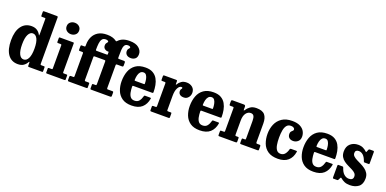

<svg xmlns="http://www.w3.org/2000/svg" viewBox="-8 -1693 5231 2603"><g transform="rotate(20 2607.5 -391.5)"><path d="M31.5 -259.5Q31.5 -391 84.8 -462.5Q138 -534 230 -534Q278.5 -534 310.5 -513Q342.5 -492 360.5 -457.5Q366 -447 367.8 -450.5Q369.5 -454 369.5 -474V-687Q369.5 -695.5 366.5 -697.8Q363.5 -700 355 -700H318Q309 -700 306.8 -702.8Q304.5 -705.5 304.5 -714.5V-766Q304.5 -775.5 308.2 -777.8Q312 -780 321.5 -780H501Q510.5 -780 515 -777.5Q519.5 -775 519.5 -765V-99.5Q519.5 -86.5 522.8 -83.2Q526 -80 539 -80H571Q579.5 -80 582 -77.2Q584.5 -74.5 584.5 -65.5V-16Q584.5 -5.5 581.8 -2.8Q579 0 568.5 0H386Q375 0 372.2 -3.5Q369.5 -7 369.5 -18V-53.5Q369.5 -64.5 366.2 -67.8Q363 -71 357 -60.5Q337.5 -26 306.8 -5.5Q276 15 226 15Q133 15 82.2 -56.8Q31.5 -128.5 31.5 -259.5ZM191.5 -259.5Q191.5 -166.5 215 -119Q238.5 -71.5 279 -71.5Q321 -71.5 345.2 -119Q369.5 -166.5 369.5 -259.5Q369.5 -352.5 345.2 -400Q321 -447.5 279 -447.5Q240.5 -447.5 216 -400Q191.5 -352.5 191.5 -259.5Z M675 -695Q675 -733 701.5 -755.2Q728 -777.5 765 -777.5Q802 -777.5 828.5 -755.2Q855 -733 855 -695Q855 -657 828.5 -634.8Q802 -612.5 765 -612.5Q728 -612.5 701.5 -634.8Q675 -657 675 -695ZM684 -440H641.5Q630 -440 630 -451V-506.5Q630 -520 643.5 -520H834Q840.5 -520 842.8 -518.2Q845 -516.5 845 -510V-92.5Q845 -80 855.5 -80H897Q905 -80 907.5 -78.5Q910 -77 910 -69V-14Q910 -5 907.5 -2.5Q905 0 895.5 0H643.5Q635.5 0 632.8 -2Q630 -4 630 -12.5V-65.5Q630 -75 633 -77.5Q636 -80 645 -80H682.5Q690.5 -80 692.8 -82.2Q695 -84.5 695 -92.5V-427.5Q695 -440 684 -440Z M943 -19V-58Q943 -71.5 946.5 -75.8Q950 -80 962.5 -80H991.5Q1003 -80 1005.5 -83Q1008 -86 1008 -97V-422.5Q1008 -433.5 1004.5 -436.8Q1001 -440 990.5 -440H957.5Q948 -440 945.5 -443.5Q943 -447 943 -456V-501.5Q943 -512 945.2 -516Q947.5 -520 958 -520H990.5Q1002 -520 1005 -523.2Q1008 -526.5 1008 -538V-552Q1008 -612.5 1031.8 -663.2Q1055.5 -714 1105 -744.5Q1154.5 -775 1231.5 -775Q1278.5 -775 1310.5 -765Q1342.5 -755 1361 -741Q1367 -737 1370.2 -734.5Q1373.5 -732 1376.5 -732Q1379 -732 1389 -742Q1415 -770 1453 -785Q1491 -800 1549 -800Q1637.5 -800 1682.2 -762.2Q1727 -724.5 1727 -674Q1727 -628 1701.8 -606.8Q1676.5 -585.5 1640 -585.5Q1600 -585.5 1578 -605.2Q1556 -625 1556 -656Q1556 -676 1562.8 -686.5Q1569.5 -697 1576.5 -703.5Q1583.5 -710 1583.5 -717.5Q1583.5 -724.5 1573.8 -730.5Q1564 -736.5 1546.5 -736.5Q1511.5 -736.5 1497.5 -711.2Q1483.5 -686 1481.5 -645.8Q1479.5 -605.5 1479.5 -560V-534Q1479.5 -522.5 1484.2 -521.2Q1489 -520 1499 -520H1559.5Q1572 -520 1578.2 -516.5Q1584.5 -513 1584.5 -499.5V-459.5Q1584.5 -448 1580.5 -444Q1576.5 -440 1565 -440H1499Q1487 -440 1483.2 -437.2Q1479.5 -434.5 1479.5 -422.5V-97.5Q1479.5 -86 1482 -83Q1484.5 -80 1496 -80H1556.5Q1568.5 -80 1571.5 -76.2Q1574.5 -72.5 1574.5 -60V-20Q1574.5 -6.5 1569.8 -3.2Q1565 0 1552.5 0H1284.5Q1273.5 0 1270.8 -3.5Q1268 -7 1268 -18.5V-66Q1268 -75 1271.2 -77.5Q1274.5 -80 1282.5 -80H1316Q1325 -80 1327.2 -83.8Q1329.5 -87.5 1329.5 -98V-423Q1329.5 -433.5 1326.2 -436.8Q1323 -440 1312.5 -440H1176.5Q1165 -440 1161.5 -437.2Q1158 -434.5 1158 -423V-97.5Q1158 -87 1160.2 -83.5Q1162.5 -80 1172 -80H1214Q1221.5 -80 1224.8 -77.5Q1228 -75 1228 -65.5V-17.5Q1228 -4.5 1225.5 -2.2Q1223 0 1211 0H960.5Q949 0 946 -3.8Q943 -7.5 943 -19ZM1173.5 -520H1315.5Q1324 -520 1326.8 -521.5Q1329.5 -523 1329.5 -532V-556.5Q1329.5 -565 1325.2 -564.8Q1321 -564.5 1314 -564.5Q1287.5 -566 1268.5 -582.5Q1249.5 -599 1249.5 -627.5Q1249.5 -647 1256 -657.8Q1262.5 -668.5 1269.2 -675.5Q1276 -682.5 1276 -690.5Q1276 -697.5 1264.8 -703.2Q1253.5 -709 1235.5 -709Q1199.5 -709 1183 -684.8Q1166.5 -660.5 1162.2 -620.8Q1158 -581 1158 -535Q1158 -526 1161.2 -523Q1164.5 -520 1173.5 -520Z M1630 -250Q1630 -330 1654.2 -394.5Q1678.5 -459 1732.5 -497Q1786.5 -535 1874.5 -535Q1940.5 -535 1982.5 -510.2Q2024.5 -485.5 2047.2 -445.2Q2070 -405 2079 -356.5Q2088 -308 2088 -260.5Q2088 -249.5 2084.8 -246.5Q2081.5 -243.5 2070.5 -243.5H1803Q1794 -243.5 1791.5 -240.8Q1789 -238 1789 -229Q1790 -183.5 1797.8 -145.2Q1805.5 -107 1825.5 -84Q1845.5 -61 1882.5 -61Q1926 -61 1948.5 -89Q1971 -117 1982.5 -161Q1983.5 -166.5 1986.8 -169.8Q1990 -173 1998 -173H2070.5Q2079.5 -173 2081.5 -170.5Q2083.5 -168 2082.5 -161.5Q2068.5 -78 2016 -31.5Q1963.5 15 1866.5 15Q1780.5 15 1728.5 -22Q1676.5 -59 1653.2 -119.5Q1630 -180 1630 -250ZM1805 -316.5H1924.5Q1934.5 -316.5 1936.2 -318Q1938 -319.5 1938 -327.5Q1938 -357.5 1932 -389Q1926 -420.5 1911.5 -442Q1897 -463.5 1870.5 -463.5Q1842 -463.5 1825 -444.5Q1808 -425.5 1800.2 -395.5Q1792.5 -365.5 1791.5 -332Q1791 -323 1792.5 -319.8Q1794 -316.5 1805 -316.5Z M2197.5 -420Q2197.5 -432 2194.8 -436Q2192 -440 2180 -440H2149Q2138 -440 2135.2 -443.2Q2132.5 -446.5 2132.5 -457.5V-501.5Q2132.5 -512.5 2135.8 -516.2Q2139 -520 2150 -520H2318Q2327 -520 2331 -517.2Q2335 -514.5 2335 -505V-473.5Q2335 -444.5 2346 -464.5Q2363 -493.5 2392.2 -514.2Q2421.5 -535 2468.5 -535Q2516.5 -535 2551 -506.8Q2585.5 -478.5 2585.5 -427Q2585.5 -404 2575.2 -381.8Q2565 -359.5 2544.8 -344.8Q2524.5 -330 2494.5 -330Q2458 -330 2437.8 -347.5Q2417.5 -365 2417.5 -395Q2417.5 -417 2426.5 -425.2Q2435.5 -433.5 2435.5 -442.5Q2435.5 -453.5 2420 -453.5Q2391.5 -453.5 2369.5 -412.8Q2347.5 -372 2347.5 -300.5V-99Q2347.5 -87 2350.5 -83.5Q2353.5 -80 2365.5 -80H2400Q2409.5 -80 2411.5 -76.5Q2413.5 -73 2413.5 -63.5V-18Q2413.5 -7.5 2411.2 -3.8Q2409 0 2399 0H2150.5Q2140.5 0 2136.5 -3Q2132.5 -6 2132.5 -15.5V-65.5Q2132.5 -75 2136 -77.5Q2139.5 -80 2149 -80H2176.5Q2188.5 -80 2193 -83Q2197.5 -86 2197.5 -98Z M2613 -250Q2613 -330 2637.2 -394.5Q2661.5 -459 2715.5 -497Q2769.5 -535 2857.5 -535Q2923.5 -535 2965.5 -510.2Q3007.5 -485.5 3030.2 -445.2Q3053 -405 3062 -356.5Q3071 -308 3071 -260.5Q3071 -249.5 3067.8 -246.5Q3064.5 -243.5 3053.5 -243.5H2786Q2777 -243.5 2774.5 -240.8Q2772 -238 2772 -229Q2773 -183.5 2780.8 -145.2Q2788.5 -107 2808.5 -84Q2828.5 -61 2865.5 -61Q2909 -61 2931.5 -89Q2954 -117 2965.5 -161Q2966.5 -166.5 2969.8 -169.8Q2973 -173 2981 -173H3053.5Q3062.5 -173 3064.5 -170.5Q3066.5 -168 3065.5 -161.5Q3051.5 -78 2999 -31.5Q2946.5 15 2849.5 15Q2763.5 15 2711.5 -22Q2659.5 -59 2636.2 -119.5Q2613 -180 2613 -250ZM2788 -316.5H2907.5Q2917.5 -316.5 2919.2 -318Q2921 -319.5 2921 -327.5Q2921 -357.5 2915 -389Q2909 -420.5 2894.5 -442Q2880 -463.5 2853.5 -463.5Q2825 -463.5 2808 -444.5Q2791 -425.5 2783.2 -395.5Q2775.5 -365.5 2774.5 -332Q2774 -323 2775.5 -319.8Q2777 -316.5 2788 -316.5Z M3163 -440H3132.5Q3120.5 -440 3117.8 -444.2Q3115 -448.5 3115 -462V-498Q3115 -511.5 3119.8 -515.8Q3124.5 -520 3137 -520H3294Q3305.5 -520 3312.5 -515Q3319.5 -510 3319.5 -496V-466.5Q3319.5 -446 3322.2 -443Q3325 -440 3333 -452.5Q3353 -484.5 3387 -508.5Q3421 -532.5 3475.5 -532.5Q3561.5 -532.5 3596.8 -490.2Q3632 -448 3632 -368V-102Q3632 -87.5 3635.8 -83.8Q3639.5 -80 3652.5 -80H3682.5Q3698 -80 3698 -62.5V-21Q3698 -5.5 3694.5 -2.8Q3691 0 3676 0H3445Q3433.5 0 3430.8 -3.8Q3428 -7.5 3428 -19.5V-60Q3428 -69 3429.8 -74.5Q3431.5 -80 3440 -80H3469Q3478.5 -80 3480.5 -83.2Q3482.5 -86.5 3482.5 -100V-350.5Q3482.5 -398.5 3469.2 -420.8Q3456 -443 3424.5 -443Q3384.5 -443 3357.2 -405.8Q3330 -368.5 3330 -300.5V-99Q3330 -88.5 3332.5 -84.2Q3335 -80 3343.5 -80H3369.5Q3378.5 -80 3381.2 -76.8Q3384 -73.5 3384 -61.5V-17Q3384 -6 3379 -3Q3374 0 3364 0H3130.5Q3119.5 0 3117.2 -3.5Q3115 -7 3115 -18.5V-61.5Q3115 -74 3118.2 -77Q3121.5 -80 3133.5 -80H3162Q3173 -80 3176.5 -82.2Q3180 -84.5 3180 -98V-421.5Q3180 -434 3176.8 -437Q3173.5 -440 3163 -440Z M3733 -256.5Q3733 -331.5 3759.8 -394.8Q3786.5 -458 3843.8 -496.5Q3901 -535 3992 -535Q4060.5 -535 4103.8 -513Q4147 -491 4167.2 -455.5Q4187.5 -420 4187.5 -379Q4187.5 -332 4158 -307.2Q4128.5 -282.5 4091.5 -282.5Q4054.5 -282.5 4032.8 -302Q4011 -321.5 4011 -357Q4011 -380.5 4021 -392.2Q4031 -404 4041 -411.8Q4051 -419.5 4051 -431.5Q4051 -446.5 4036 -456.2Q4021 -466 3996 -466Q3957.5 -466 3936 -439.8Q3914.5 -413.5 3906 -367.5Q3897.5 -321.5 3897.5 -261.5Q3897.5 -202.5 3905.5 -157.2Q3913.5 -112 3933.8 -86.5Q3954 -61 3990 -61Q4029 -61 4052.2 -89.2Q4075.5 -117.5 4087 -162Q4089.5 -173 4106 -173H4177Q4187 -173 4188.8 -171Q4190.5 -169 4189.5 -161Q4176 -76.5 4123.2 -30.8Q4070.5 15 3978 15Q3886.5 15 3832.8 -22.5Q3779 -60 3756 -122Q3733 -184 3733 -256.5Z M4253 -250Q4253 -330 4277.2 -394.5Q4301.5 -459 4355.5 -497Q4409.5 -535 4497.5 -535Q4563.5 -535 4605.5 -510.2Q4647.5 -485.5 4670.2 -445.2Q4693 -405 4702 -356.5Q4711 -308 4711 -260.5Q4711 -249.5 4707.8 -246.5Q4704.5 -243.5 4693.5 -243.5H4426Q4417 -243.5 4414.5 -240.8Q4412 -238 4412 -229Q4413 -183.5 4420.8 -145.2Q4428.5 -107 4448.5 -84Q4468.5 -61 4505.5 -61Q4549 -61 4571.5 -89Q4594 -117 4605.5 -161Q4606.5 -166.5 4609.8 -169.8Q4613 -173 4621 -173H4693.5Q4702.5 -173 4704.5 -170.5Q4706.5 -168 4705.5 -161.5Q4691.5 -78 4639 -31.5Q4586.5 15 4489.5 15Q4403.5 15 4351.5 -22Q4299.5 -59 4276.2 -119.5Q4253 -180 4253 -250ZM4428 -316.5H4547.5Q4557.5 -316.5 4559.2 -318Q4561 -319.5 4561 -327.5Q4561 -357.5 4555 -389Q4549 -420.5 4534.5 -442Q4520 -463.5 4493.5 -463.5Q4465 -463.5 4448 -444.5Q4431 -425.5 4423.2 -395.5Q4415.5 -365.5 4414.5 -332Q4414 -323 4415.5 -319.8Q4417 -316.5 4428 -316.5Z M5087 -355.5Q5068 -409.5 5039.8 -434.8Q5011.5 -460 4978 -460Q4927.5 -460 4927.5 -414Q4927.5 -388 4946.5 -369.8Q4965.5 -351.5 4995.5 -336.2Q5025.5 -321 5059 -304.8Q5092.5 -288.5 5122.2 -267Q5152 -245.5 5171 -214.8Q5190 -184 5190 -139.5Q5190 -57 5141.5 -20Q5093 17 5018 17Q4972 17 4939.2 3Q4906.5 -11 4883 -32.5Q4871.5 -43.5 4864.5 -29.5L4851 -2Q4848 4 4844.2 7Q4840.5 10 4831 10H4783Q4775 10 4772.5 6.8Q4770 3.5 4770 -5V-172Q4770 -181 4772.2 -184.5Q4774.5 -188 4783 -188H4836Q4847 -188 4849.8 -185Q4852.5 -182 4855 -174.5Q4873 -116.5 4905.2 -88.2Q4937.5 -60 4976 -60Q5037 -60 5037 -113Q5037 -141 5019 -159.5Q5001 -178 4972.2 -192.5Q4943.5 -207 4911.5 -222.2Q4879.5 -237.5 4850.8 -258Q4822 -278.5 4804 -309.2Q4786 -340 4786 -386.5Q4786 -459.5 4831 -498.2Q4876 -537 4941 -537Q4984 -537 5014 -521.8Q5044 -506.5 5062 -488Q5069 -480.5 5072.2 -480Q5075.5 -479.5 5080 -490.5L5092 -519Q5095.5 -525.5 5099 -527.8Q5102.5 -530 5112.5 -530H5159.5Q5172 -530 5172 -516.5V-354Q5172 -346 5169.8 -343Q5167.5 -340 5159 -340H5106Q5094.5 -340 5092 -343.8Q5089.5 -347.5 5087 -355.5Z"/></g></svg>

Font: Besley* Narrow
Style: Bold
Weight: 700
Width: 4
Designer: Owen Earl
Foundry: indestructible type*
Version: Version 3.000; ttfautohint (v1.8.3)